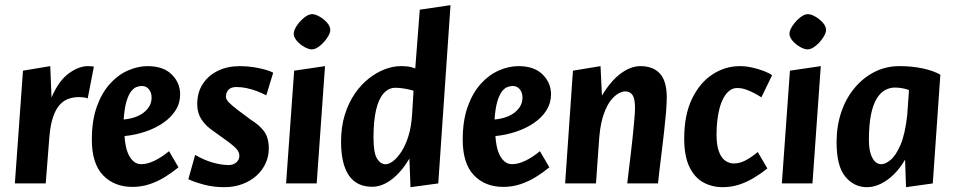

<svg xmlns="http://www.w3.org/2000/svg" viewBox="-20 -727 3785 761"><path d="M38.9 0 71.1 -446.9 179.2 -464.9 184.2 -340.7Q213 -407.4 252.7 -436.1Q292.4 -464.9 327.9 -464.9Q339.5 -464.9 345 -464.1Q350.6 -463.3 352.1 -462.7L327.6 -336.9Q320.9 -340 310.4 -341.1Q300 -342.2 293.3 -342.2Q273 -342.2 254 -336.2Q234.9 -330.2 218.9 -313.9Q202.8 -297.6 191.5 -266.7Q180.2 -235.7 175.8 -185.9L161.2 0Z M505.1 13.8Q432.5 13.8 388.2 -32.6Q344 -79.1 344 -173.3Q344 -248.9 363.6 -303.9Q383.3 -358.9 415.5 -394.6Q447.7 -430.4 487.2 -447.6Q526.6 -464.9 565.2 -464.9Q627.2 -464.9 660.6 -431.9Q694 -398.9 694 -353.1Q694 -318.3 675.9 -289.7Q657.8 -261.2 626.6 -239.8Q595.5 -218.4 556 -205.2Q516.4 -191.9 473.6 -187.7Q474.8 -167.6 478.7 -147.9Q482.6 -128.1 490.8 -111.9Q499 -95.7 511 -86Q523 -76.3 540 -76.3Q563.6 -76.3 592 -89.8Q620.4 -103.4 650 -127.8L687.4 -63.9Q664 -44.4 635.5 -26.5Q607 -8.5 574.2 2.6Q541.3 13.8 505.1 13.8ZM470.2 -253.3Q521 -258.1 550.9 -282Q580.9 -305.9 580.9 -340.3Q580.9 -359.8 570.3 -373Q559.7 -386.2 542.2 -386.2Q531.5 -386.2 520 -381.6Q508.6 -376.9 498.5 -363.2Q488.4 -349.4 480.8 -323.2Q473.1 -296.9 470.2 -253.3Z M868.7 14.9Q825.7 14.9 788 4.7Q750.3 -5.4 726.5 -16.7L753.5 -113Q789.9 -91.8 824.3 -82.3Q858.7 -72.8 887 -72.8Q904.3 -72.8 916.6 -83.3Q928.8 -93.9 928.8 -110Q928.8 -122.5 919 -134.7Q909.2 -146.9 885 -164.8L830.3 -204.2Q795.7 -227 778.7 -253.3Q761.7 -279.6 761.7 -313.8Q761.7 -360.7 783.7 -394.4Q805.8 -428.1 843.8 -446.5Q881.9 -464.9 930.1 -464.9Q958.8 -464.9 984.8 -460.8Q1010.8 -456.7 1031.4 -450.9Q1052 -445 1062.8 -438.9L1035.4 -349Q1019.1 -357.8 999.1 -365.5Q979.1 -373.1 958.1 -377.6Q937.1 -382.1 916.9 -382.1Q895.8 -382.1 885.7 -371.2Q875.6 -360.4 875.6 -344.1Q875.6 -332.4 888 -320.1Q900.4 -307.7 924.9 -289.1L973.9 -252.6Q1009.3 -230.6 1027.3 -205.6Q1045.4 -180.6 1045.4 -138.2Q1045.4 -107.1 1032.5 -79.2Q1019.6 -51.3 996.2 -30.3Q972.8 -9.4 940.4 2.7Q907.9 14.9 868.7 14.9Z M1113.9 0 1145.9 -446.9 1268.2 -464.9 1235.2 0ZM1215.7 -531.2Q1203.8 -531.2 1186.7 -540.7Q1169.5 -550.2 1156.8 -564.8Q1144.1 -579.5 1144.1 -592.9Q1144.1 -606.7 1156.4 -625.2Q1168.7 -643.7 1185.8 -657.3Q1202.8 -670.9 1217 -670.9Q1229.4 -670.9 1246.5 -661.2Q1263.6 -651.5 1276.4 -637.1Q1289.1 -622.7 1289.1 -607.9Q1289.1 -595.4 1276.7 -576.9Q1264.4 -558.4 1247.3 -544.8Q1230.3 -531.2 1215.7 -531.2Z M1454.7 13.3Q1424.3 13.3 1401.2 2Q1378.1 -9.3 1362.9 -31.5Q1347.6 -53.7 1339.7 -87.2Q1331.8 -120.7 1331.8 -165.3Q1331.8 -224.3 1346.6 -271.9Q1361.5 -319.6 1386.2 -355.6Q1411 -391.7 1442 -416Q1473.1 -440.3 1505.5 -452.6Q1537.9 -464.9 1568 -464.9Q1583.3 -464.9 1596.3 -463.5Q1609.2 -462.1 1625.9 -455.9L1643.8 -688.6L1765.6 -706.6L1717.1 0L1607 14.9L1602.7 -98.2Q1570.5 -44.6 1532.3 -15.7Q1494.1 13.3 1454.7 13.3ZM1508.6 -76Q1521.5 -76 1537.8 -88.2Q1554.1 -100.4 1570.6 -125.2Q1587.1 -150.1 1598.9 -187.9Q1610.7 -225.7 1613.6 -277.4L1619.1 -367.6Q1604.6 -372 1584.8 -375.5Q1565.1 -379.1 1547 -379.1Q1520.1 -379.1 1500.3 -356.7Q1480.5 -334.4 1470.4 -290.6Q1460.4 -246.9 1460.4 -182.1Q1460.4 -121.2 1474.2 -98.6Q1488.1 -76 1508.6 -76Z M1975.1 13.8Q1902.5 13.8 1858.2 -32.6Q1814 -79.1 1814 -173.3Q1814 -248.9 1833.6 -303.9Q1853.3 -358.9 1885.5 -394.6Q1917.7 -430.4 1957.2 -447.6Q1996.6 -464.9 2035.2 -464.9Q2097.2 -464.9 2130.6 -431.9Q2164 -398.9 2164 -353.1Q2164 -318.3 2145.9 -289.7Q2127.8 -261.2 2096.6 -239.8Q2065.5 -218.4 2026 -205.2Q1986.4 -191.9 1943.6 -187.7Q1944.8 -167.6 1948.7 -147.9Q1952.6 -128.1 1960.8 -111.9Q1969 -95.7 1981 -86Q1993 -76.3 2010 -76.3Q2033.6 -76.3 2062 -89.8Q2090.4 -103.4 2120 -127.8L2157.4 -63.9Q2134 -44.4 2105.5 -26.5Q2077 -8.5 2044.2 2.6Q2011.3 13.8 1975.1 13.8ZM1940.2 -253.3Q1991 -258.1 2020.9 -282Q2050.9 -305.9 2050.9 -340.3Q2050.9 -359.8 2040.3 -373Q2029.7 -386.2 2012.2 -386.2Q2001.5 -386.2 1990 -381.6Q1978.6 -376.9 1968.5 -363.2Q1958.4 -349.4 1950.8 -323.2Q1943.1 -296.9 1940.2 -253.3Z M2219.9 0 2250.9 -446.9 2360.2 -464.9 2365.8 -348Q2400.8 -406.5 2440.4 -435.7Q2480 -464.9 2518 -464.9Q2568.6 -464.9 2595.7 -435.3Q2622.7 -405.7 2622.7 -341.1Q2622.7 -317.1 2619.7 -280.7Q2616.6 -244.2 2611.8 -202Q2607 -159.8 2602 -119.4Q2597 -78.9 2593.2 -47Q2589.4 -15 2588 0H2466.1Q2467.7 -14 2471.2 -43.7Q2474.7 -73.3 2479.3 -110Q2483.8 -146.6 2487.6 -183.7Q2491.3 -220.8 2494.1 -251.7Q2496.9 -282.5 2496.9 -298.9Q2496.9 -335.3 2487.2 -350.1Q2477.6 -364.8 2457.9 -364.8Q2447.6 -364.8 2432.9 -357.4Q2418.2 -350 2402.2 -330.7Q2386.3 -311.4 2373.6 -276.4Q2360.8 -241.4 2355.5 -186.7L2342.2 0Z M2844 14.9Q2803.3 14.9 2768.8 -3.4Q2734.3 -21.6 2713.1 -64.3Q2691.9 -107 2691.9 -178.1Q2691.9 -271.7 2722.9 -335.6Q2753.9 -399.5 2804.1 -432.2Q2854.4 -464.9 2912.3 -464.9Q2935.3 -464.9 2960.1 -459.5Q2985 -454.1 3006.9 -445.8Q3028.8 -437.5 3040.2 -428.7L2997.8 -341.2Q2985.9 -349 2970.5 -357.2Q2955.1 -365.4 2937.6 -371.8Q2920.1 -378.1 2901.9 -378.1Q2884.4 -378.1 2870.8 -367.3Q2857.2 -356.5 2847.4 -338.1Q2837.6 -319.7 2831.5 -295.9Q2825.4 -272.2 2822.7 -246.1Q2820 -220 2820 -194Q2820 -152.9 2829 -127.6Q2838 -102.2 2853.8 -90.7Q2869.5 -79.1 2888.7 -79.1Q2913.2 -79.1 2937.3 -92.5Q2961.3 -105.8 2983.5 -124.5L3021.5 -59.3Q2996.7 -39.4 2968.5 -22.4Q2940.3 -5.4 2909.7 4.7Q2879 14.9 2844 14.9Z M3078.9 0 3110.9 -446.9 3233.2 -464.9 3200.2 0ZM3180.7 -531.2Q3168.8 -531.2 3151.7 -540.7Q3134.5 -550.2 3121.8 -564.8Q3109.1 -579.5 3109.1 -592.9Q3109.1 -606.7 3121.4 -625.2Q3133.7 -643.7 3150.8 -657.3Q3167.8 -670.9 3182 -670.9Q3194.4 -670.9 3211.5 -661.2Q3228.6 -651.5 3241.4 -637.1Q3254.1 -622.7 3254.1 -607.9Q3254.1 -595.4 3241.7 -576.9Q3229.4 -558.4 3212.3 -544.8Q3195.3 -531.2 3180.7 -531.2Z M3416 14.9Q3365.3 14.9 3330.6 -26.6Q3295.8 -68 3295.8 -164Q3295.8 -226.9 3314.1 -281.6Q3332.4 -336.2 3366.1 -377.1Q3399.9 -418.1 3445.4 -441.5Q3490.9 -464.9 3544.9 -464.9Q3595.8 -464.9 3637.8 -455.7Q3679.8 -446.6 3707.1 -431L3677.1 0L3571.1 14.9L3567.3 -94.4Q3547.5 -59.9 3522.1 -35.2Q3496.7 -10.6 3469.8 2.1Q3442.9 14.9 3416 14.9ZM3472.9 -76Q3488.6 -76 3509.4 -92.7Q3530.2 -109.3 3548.9 -152.1Q3567.5 -194.8 3575.9 -271.9L3582.8 -369.9Q3573.1 -374.2 3557.5 -377.1Q3541.8 -380 3527.8 -380Q3506.5 -380 3487.7 -369.7Q3469 -359.4 3454.6 -335.9Q3440.3 -312.5 3432.1 -272.3Q3424 -232.2 3424 -173Q3424 -137.8 3431.2 -116.4Q3438.5 -95.1 3449.5 -85.5Q3460.6 -76 3472.9 -76Z"/></svg>

Font: Ancizar Sans Thin
Style: Italic
Weight: 100
Italic angle: -4°
Designer: Cesar Puertas, Viviana Monsalve, Julian Moncada, Julian Prieto, Jose Castro, Mariel Hernandez, Felipe Aragon, Sara Alarc
Version: Version 8.100